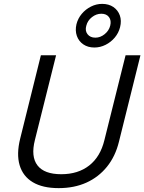

<svg xmlns="http://www.w3.org/2000/svg" viewBox="-20 -960 744 990"><path d="M282.5 10Q200 10 149.2 -20.4Q98.3 -50.8 81.2 -108.3Q64.2 -165.8 84.2 -245.8L190.8 -675H269.2L160 -238.3Q138.3 -152.5 173.3 -107.1Q208.3 -61.7 295.8 -61.7Q382.5 -61.7 440 -106.7Q497.5 -151.7 518.3 -237.5L627.5 -675H704.2L593.3 -229.2Q575 -154.2 531.7 -100.4Q488.3 -46.7 425.4 -18.3Q362.5 10 282.5 10ZM466.7 -715Q433.3 -715 409.6 -731.2Q385.8 -747.5 376.2 -775Q366.7 -802.5 374.2 -835Q381.7 -865 401.7 -888.8Q421.7 -912.5 449.2 -926.2Q476.7 -940 506.7 -940Q540.8 -940 564.6 -923.8Q588.3 -907.5 597.9 -880.4Q607.5 -853.3 599.2 -820Q591.7 -790 571.7 -766.2Q551.7 -742.5 524.2 -728.8Q496.7 -715 466.7 -715ZM471.7 -765.8Q497.5 -765.8 519.6 -783.8Q541.7 -801.7 548.3 -827.5Q555 -854.2 542.1 -871.7Q529.2 -889.2 502.5 -889.2Q476.7 -889.2 454.2 -871.7Q431.7 -854.2 425 -827.5Q417.5 -801.7 431.2 -783.8Q445 -765.8 471.7 -765.8Z"/></svg>

Font: Funnel Sans Light
Style: Italic
Weight: 300
Italic angle: -14.036°
Designer: NORD ID, Kristian Moeller
Foundry: Dicotype
Version: Version 1.000